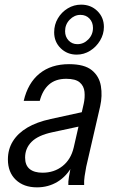

<svg xmlns="http://www.w3.org/2000/svg" viewBox="-20 -796 498 826"><path d="M274 0Q273 -13 276.5 -34.5Q280 -56 285 -81L279 -82L340 -349Q346 -376 343.5 -401Q341 -426 323 -441.5Q305 -457 265 -457Q219 -457 191 -432.5Q163 -408 151 -362H82Q100 -439 150 -479.5Q200 -520 277 -520Q343 -520 375 -494Q407 -468 414 -426Q421 -384 411 -339L351 -79Q347 -59 344 -38Q341 -17 342 0ZM139 10Q82 10 48 -22.5Q14 -55 14 -110Q14 -154 35.5 -188.5Q57 -223 97.5 -247Q138 -271 198 -284L349 -317L335 -255L205 -227Q144 -214 116 -186Q88 -158 88 -118Q88 -85 107.5 -69Q127 -53 163 -53Q213 -53 249 -81.5Q285 -110 297 -161L292 -84Q267 -38 227.5 -14Q188 10 139 10ZM310 -561Q269 -561 241 -588.5Q213 -616 213 -657Q213 -690 229 -717Q245 -744 271.5 -760Q298 -776 329 -776Q371 -776 399 -748.5Q427 -721 427 -680Q427 -649 410.5 -621.5Q394 -594 367.5 -577.5Q341 -561 310 -561ZM313 -606Q340 -606 360 -626.5Q380 -647 380 -676Q380 -700 365 -716Q350 -732 326 -732Q300 -732 280 -711.5Q260 -691 260 -662Q260 -638 275 -622Q290 -606 313 -606Z"/></svg>

Font: Instrument Sans SemiCondensed
Style: Italic
Weight: 400
Width: 4
Italic angle: -13°
Designer: Rodrigo Fuenzalida
Foundry: fragTYPE
Version: Version 1.000;gftools[0.9.28]